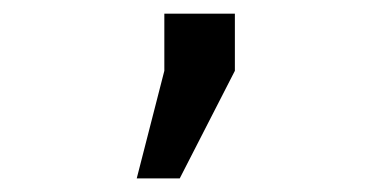

<svg xmlns="http://www.w3.org/2000/svg" viewBox="-20 -142 540 279"><path d="M218.8 -122.1H321.3V-39.1L241.2 117.2H178.7L218.8 -39.1Z"/></svg>

Font: BabelStone Pseudographica
Style: Regular
Weight: 400
Designer: Andrew West
Foundry: BabelStone
Version: Version 16.0.0